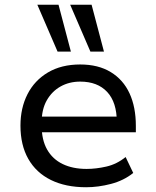

<svg xmlns="http://www.w3.org/2000/svg" viewBox="-20 -778 657 807"><path d="M342 9Q256 9 194 -21.5Q132 -52 99 -110Q66 -168 66 -250Q66 -324 95.5 -382Q125 -440 181.5 -473.5Q238 -507 317 -507Q393 -507 445.5 -475Q498 -443 524.5 -385.5Q551 -328 551 -249V-222H135V-288H491L471 -265Q471 -348 430.5 -391.5Q390 -435 317 -435Q271 -435 234.5 -414.5Q198 -394 176.5 -356Q155 -318 155 -263V-251Q155 -190 178 -149.5Q201 -109 243.5 -88.5Q286 -68 344 -68Q384 -68 427.5 -78Q471 -88 508 -118L540 -51Q500 -19 446.5 -5Q393 9 342 9ZM360 -561 275 -758H365L417 -561ZM222 -561 137 -758H226L278 -561Z"/></svg>

Font: Nunito Sans 6pt
Style: Regular
Weight: 400
Version: Version 3.101;gftools[0.9.27]